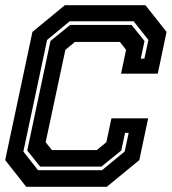

<svg xmlns="http://www.w3.org/2000/svg" viewBox="-20 -720 662 740"><path d="M81 0 0 -103 105 -597 230 -700H540.5L622 -597L588 -436H446.5L466 -528L442 -558.5H269L232 -528L156 -172L180 -141.5H353L390 -172L409.5 -264H551L517 -103L391.5 0ZM126.5 -64H373L460.5 -136L476 -208H462L447.5 -140L371 -78H134.5L85 -140L174.5 -562L250.5 -624H487L537 -562L522.5 -494H536.5L552 -566L495 -638H248.5L161.5 -566L70 -136Z"/></svg>

Font: Tourney Thin
Style: Bold Italic
Weight: 700
Italic angle: -12°
Version: Version 1.015